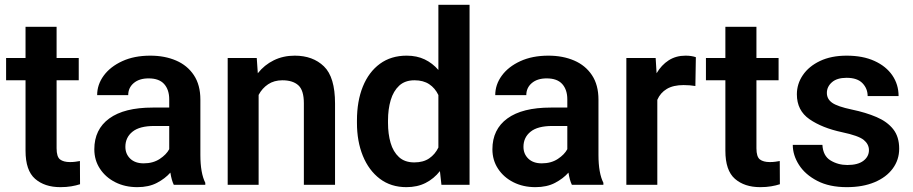

<svg xmlns="http://www.w3.org/2000/svg" viewBox="-20 -770 3806 800"><path d="M308.1 -528.3V-435.5H215.8V-152.3Q215.8 -116.7 230.2 -105.7Q244.6 -94.7 271.5 -94.7Q284.2 -94.7 294.9 -96.2Q305.7 -97.7 313 -99.1L313.5 -2.4Q297.4 2.9 277.1 6.3Q256.8 9.8 231.4 9.8Q166 9.8 126.2 -24.9Q86.4 -59.6 86.4 -142.1V-435.5H5.4V-528.3H86.4V-658.2H215.8V-528.3Z M704.1 0Q694.8 -19 689.9 -50.8Q668 -25.9 634 -8.1Q600.1 9.8 552.2 9.8Q501 9.8 460.4 -10.7Q419.9 -31.2 396.5 -66.9Q373 -102.5 373 -147.9Q373 -231 435.3 -276.4Q497.6 -321.8 616.2 -321.8H685.1V-356Q685.1 -396 664.1 -419.7Q643.1 -443.4 599.1 -443.4Q560.1 -443.4 537.1 -423.8Q514.2 -404.3 514.2 -373.5H384.8Q384.8 -417.5 412.1 -454.8Q439.5 -492.2 489.3 -515.1Q539.1 -538.1 606.4 -538.1Q666.5 -538.1 713.6 -517.8Q760.7 -497.6 787.8 -456.8Q814.9 -416 814.9 -355V-124.5Q814.9 -48.8 835.4 -8.3V0ZM578.6 -89.4Q617.7 -89.4 645.5 -107.7Q673.3 -126 685.1 -148.4V-245.1H622.6Q561.5 -245.1 532 -221.2Q502.4 -197.3 502.4 -158.2Q502.4 -128.4 522.7 -108.9Q543 -89.4 578.6 -89.4Z M1156.7 -435.5Q1122.1 -435.5 1097.2 -418.9Q1072.3 -402.3 1057.6 -374.5V0H928.7V-528.3H1049.8L1054.2 -464.8Q1081.5 -499.5 1120.8 -518.8Q1160.2 -538.1 1208 -538.1Q1283.7 -538.1 1329.8 -493.4Q1376 -448.7 1376 -338.9V0H1246.1V-339.8Q1246.1 -394 1222.9 -414.8Q1199.7 -435.5 1156.7 -435.5Z M1467.3 -257.8V-268.1Q1467.3 -348.6 1491.9 -409.4Q1516.6 -470.2 1563 -504.2Q1609.4 -538.1 1674.3 -538.1Q1716.8 -538.1 1749.5 -522.5Q1782.2 -506.8 1806.6 -478.5V-750H1936.5V0H1819.3L1813 -57.1Q1788.1 -25.4 1753.4 -7.8Q1718.8 9.8 1673.3 9.8Q1608.9 9.8 1562.7 -25.1Q1516.6 -60.1 1491.9 -120.6Q1467.3 -181.2 1467.3 -257.8ZM1596.7 -268.1V-257.8Q1596.7 -212.4 1607.4 -175Q1618.2 -137.7 1642.3 -115.5Q1666.5 -93.3 1706.1 -93.3Q1743.7 -93.3 1768.3 -110.1Q1793 -127 1806.6 -155.3V-374Q1793 -402.8 1768.3 -419.2Q1743.7 -435.5 1707 -435.5Q1667.5 -435.5 1643.3 -413.1Q1619.1 -390.6 1607.9 -352.8Q1596.7 -314.9 1596.7 -268.1Z M2362.8 0Q2353.5 -19 2348.6 -50.8Q2326.7 -25.9 2292.7 -8.1Q2258.8 9.8 2210.9 9.8Q2159.7 9.8 2119.1 -10.7Q2078.6 -31.2 2055.2 -66.9Q2031.7 -102.5 2031.7 -147.9Q2031.7 -231 2094 -276.4Q2156.2 -321.8 2274.9 -321.8H2343.8V-356Q2343.8 -396 2322.8 -419.7Q2301.8 -443.4 2257.8 -443.4Q2218.8 -443.4 2195.8 -423.8Q2172.9 -404.3 2172.9 -373.5H2043.5Q2043.5 -417.5 2070.8 -454.8Q2098.1 -492.2 2147.9 -515.1Q2197.8 -538.1 2265.1 -538.1Q2325.2 -538.1 2372.3 -517.8Q2419.4 -497.6 2446.5 -456.8Q2473.6 -416 2473.6 -355V-124.5Q2473.6 -48.8 2494.1 -8.3V0ZM2237.3 -89.4Q2276.4 -89.4 2304.2 -107.7Q2332 -126 2343.8 -148.4V-245.1H2281.2Q2220.2 -245.1 2190.7 -221.2Q2161.1 -197.3 2161.1 -158.2Q2161.1 -128.4 2181.4 -108.9Q2201.7 -89.4 2237.3 -89.4Z M2879.4 -531.7 2877.4 -411.6Q2855 -415.5 2828.1 -415.5Q2785.2 -415.5 2758.3 -399.4Q2731.4 -383.3 2718.8 -354V0H2589.8V-528.3H2711.9L2715.8 -464.8Q2735.8 -499 2766.1 -518.6Q2796.4 -538.1 2836.4 -538.1Q2861.3 -538.1 2879.4 -531.7Z M3224.1 -528.3V-435.5H3131.8V-152.3Q3131.8 -116.7 3146.2 -105.7Q3160.6 -94.7 3187.5 -94.7Q3200.2 -94.7 3210.9 -96.2Q3221.7 -97.7 3229 -99.1L3229.5 -2.4Q3213.4 2.9 3193.1 6.3Q3172.9 9.8 3147.5 9.8Q3082 9.8 3042.2 -24.9Q3002.4 -59.6 3002.4 -142.1V-435.5H2921.4V-528.3H3002.4V-658.2H3131.8V-528.3Z M3600.6 -144.5Q3600.6 -168.9 3579.1 -186.8Q3557.6 -204.6 3488.3 -219.2Q3405.8 -236.8 3353 -273.2Q3300.3 -309.6 3300.3 -377Q3300.3 -420.4 3325.2 -457Q3350.1 -493.7 3396.7 -515.9Q3443.4 -538.1 3507.8 -538.1Q3575.2 -538.1 3623.5 -516.1Q3671.9 -494.1 3698 -456.1Q3724.1 -418 3724.1 -369.6H3595.2Q3595.2 -400.9 3573.7 -423.3Q3552.2 -445.8 3507.3 -445.8Q3467.3 -445.8 3446.3 -427.2Q3425.3 -408.7 3425.3 -382.8Q3425.3 -357.4 3447.3 -341.8Q3469.2 -326.2 3529.3 -313.5Q3587.9 -301.3 3632.3 -282.2Q3676.8 -263.2 3701.7 -231.7Q3726.6 -200.2 3726.6 -150.4Q3726.6 -104 3699.7 -67.6Q3672.9 -31.2 3623.8 -10.7Q3574.7 9.8 3508.3 9.8Q3435.5 9.8 3385.3 -16.4Q3335 -42.5 3309.1 -83Q3283.2 -123.5 3283.2 -166.5H3406.7Q3409.2 -120.6 3440.4 -101.6Q3471.7 -82.5 3510.7 -82.5Q3554.7 -82.5 3577.6 -100.1Q3600.6 -117.7 3600.6 -144.5Z"/></svg>

Font: Vazirmatn RD FD SemiBold
Style: Regular
Weight: 600
Designer: Saber Rastikerdar
Foundry: Saber Rastikerdar
Version: Version 33.003